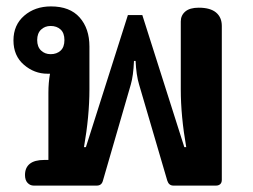

<svg xmlns="http://www.w3.org/2000/svg" viewBox="-20 -579 788 599"><path d="M58 -33Q58 -56 73 -68Q88 -80 118 -80H131V-290Q131 -321 136 -349H128Q87 -349 54.5 -377Q22 -405 22 -453Q22 -501 55.5 -530Q89 -559 139 -559Q198 -559 228.5 -524.5Q259 -490 259 -434V-300Q259 -217 242 -120H248L379 -532H424L555 -120H561Q544 -217 544 -300V-512Q544 -531 558 -543Q572 -555 600 -555Q636 -555 654 -540Q672 -525 672 -498V-18Q672 -9 667 -4.5Q662 0 654 0H521Q507 0 502 -15L414 -315Q405 -345 403 -389H398Q396 -342 388 -315L301 -15Q297 0 282 0H85Q74 0 66 -8.5Q58 -17 58 -33ZM181 -454Q181 -476 169 -487Q157 -498 138 -498Q120 -498 108 -486.5Q96 -475 96 -454Q96 -433 108 -421.5Q120 -410 138 -410Q157 -410 169 -421Q181 -432 181 -454Z"/></svg>

Font: Maitree
Style: Bold
Weight: 700
Designer: CadsonDemak Team
Foundry: CadsonDemak
Version: Version 1.002